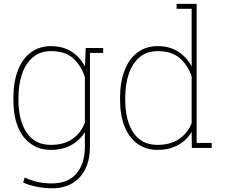

<svg xmlns="http://www.w3.org/2000/svg" viewBox="-20 -782 1192 1015"><path d="M525.4 -528.3V-502H455.6V-6.8Q455.6 61 431.6 110.4Q407.7 159.7 362.8 186.5Q317.9 213.4 255.9 213.4Q217.3 213.4 175.5 205.3Q133.8 197.3 102.5 183.1L110.4 156.7Q146 172.4 179.2 179.9Q212.4 187.5 254.9 187.5Q339.4 187.5 384 135.5Q428.7 83.5 428.7 -6.8V-83.5Q402.3 -40.5 356.7 -15.1Q311 10.3 249 10.3Q187.5 10.3 142.6 -22Q50.8 -88.9 50.8 -254.4V-264.6Q50.8 -349.1 74.7 -410.2Q98.1 -471.2 142.8 -504.6Q187.5 -538.1 250 -538.1Q312.5 -538.1 357.7 -509.3Q402.8 -480.5 429.2 -430.7L433.1 -528.3ZM428.7 -134.8V-374.5Q410.2 -432.6 368.4 -472.2Q326.7 -511.7 249.5 -511.7Q193.4 -511.7 155.8 -480.5Q117.2 -449.2 97.4 -393.6Q77.6 -337.9 77.6 -264.6V-254.4Q77.6 -145 121.1 -80.6Q164.6 -16.1 248.5 -16.1Q318.8 -16.1 364 -48.3Q409.2 -80.6 428.7 -134.8Z M813 10.3Q751.5 10.3 706.5 -22Q662.1 -54.2 638.4 -113.5Q614.7 -172.9 614.7 -254.4V-264.6Q614.7 -348.6 638.7 -409.7Q662.1 -471.2 706.8 -504.6Q751.5 -538.1 814 -538.1Q876.5 -538.1 921.4 -509.5Q966.3 -481 993.2 -431.2V-735.4H913.6V-761.7H1019.5V-26.4H1099.1V0H994.1L993.2 -84.5Q967.3 -41 921.4 -15.4Q875.5 10.3 813 10.3ZM812.5 -16.1Q881.3 -16.1 927 -47.4Q972.7 -78.6 993.2 -130.9V-378.4Q974.1 -435.1 931.6 -473.4Q889.2 -511.7 813.5 -511.7Q756.8 -511.7 719.2 -480.5Q681.2 -449.2 661.6 -393.6Q642.1 -337.9 642.1 -264.6V-254.4Q642.1 -145 685.3 -80.6Q728.5 -16.1 812.5 -16.1Z"/></svg>

Font: Battambang Thin
Style: Regular
Weight: 100
Designer: Danh Hong
Version: Version 8.002; ttfautohint (v1.8.3)